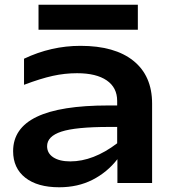

<svg xmlns="http://www.w3.org/2000/svg" viewBox="-20 -770 710 808"><path d="M35.2 -133.8Q35.2 -230.5 134.5 -278.3Q233.9 -326.2 436 -326.2H473.1V-345.2Q473.1 -401.4 429.2 -431.6Q385.3 -461.9 304.2 -461.9Q252.9 -461.9 201.9 -450.7Q150.9 -439.5 81.1 -413.1V-522.9Q195.3 -577.1 318.8 -577.1Q463.4 -577.1 541.7 -513.9Q620.1 -450.7 620.1 -334V0H474.1V-100.1Q431.2 -44.9 369.4 -13.4Q307.6 18.1 229 18.1Q137.7 18.1 86.4 -22.2Q35.2 -62.5 35.2 -133.8ZM178.2 -154.8Q178.2 -125 204.3 -107.9Q230.5 -90.8 275.9 -90.8Q372.6 -90.8 473.1 -167V-235.8H439.9Q298.3 -235.8 238.3 -216.1Q178.2 -196.3 178.2 -154.8ZM142.1 -750H560.1V-645H142.1Z"/></svg>

Font: Mattone
Style: Regular
Weight: 400
Width: 6
Designer: Nunzio Mazzaferro
Foundry: Collletttivo
Version: Version 2.000;Glyphs 3.2 (3217)